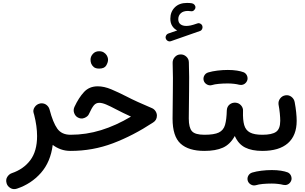

<svg xmlns="http://www.w3.org/2000/svg" viewBox="-20 -998 2086 1312"><path d="M210.4 -223.6Q203.1 -245.1 216.3 -265.1Q229.5 -285.2 252 -290.5Q259.8 -292.5 267.1 -292Q285.6 -291 299.1 -279.8Q312.5 -268.6 317.4 -253.4Q318.4 -251.5 318.8 -249Q341.8 -160.6 371.6 -118.9Q401.4 -77.1 461.9 -77.1H462.4Q485.4 -77.1 501.5 -61Q517.6 -44.9 517.6 -22Q517.6 0.5 501.5 16.8Q485.4 33.2 462.4 33.2H461.9Q425.8 33.2 395.5 22.2Q365.2 11.2 340.3 -7.8Q325.7 108.4 259.8 183.3Q193.8 258.3 96.2 291Q71.3 299.3 51.3 287.1Q31.2 274.9 25.4 255.4Q17.6 229.5 29.8 210.7Q42 191.9 60.1 185.5Q141.1 158.2 187.3 96.4Q233.4 34.7 233.4 -68.4Q233.4 -134.8 213.4 -213.9Q211.9 -218.8 210.4 -223.6Z M647.9 -408.2Q691.4 -408.2 740.7 -387.5Q790 -366.7 843.3 -339.4Q877.9 -321.3 921.4 -301.5Q964.8 -281.7 1019 -258.8Q1033.7 -252.4 1043 -238Q1052.2 -223.6 1052.2 -208Q1052.2 -177.2 1026.4 -161.1Q890.1 -71.3 752 -19Q613.8 33.2 462.4 33.2Q439.5 33.2 423.1 16.8Q406.7 0.5 406.7 -22Q406.7 -44.4 423.1 -60.8Q439.5 -77.1 462.4 -77.1Q568.4 -77.1 670.4 -108.6Q772.5 -140.1 875 -201.2Q846.2 -214.8 820.3 -227.1Q794.4 -239.3 771 -252Q733.4 -272 705.8 -283.7Q678.2 -295.4 658.2 -295.4Q635.7 -295.4 621.3 -278.1Q606.9 -260.7 588.4 -220.2Q581.5 -202.1 556.9 -192.1Q532.2 -182.1 508.3 -197.3Q493.2 -207 486.3 -227.1Q479.5 -247.1 488.8 -267.6Q518.1 -330.6 554.2 -369.4Q590.3 -408.2 647.9 -408.2ZM598.6 -590.3Q598.6 -612.3 615 -630.1Q631.3 -647.9 657.2 -647.9Q675.8 -647.9 688.5 -640.1Q701.2 -632.3 708.5 -621.1Q718.3 -605 718.3 -589.8Q718.3 -571.8 705.8 -550.5Q693.4 -529.3 657.7 -529.3Q633.3 -529.3 620.8 -539.8Q608.4 -550.3 603 -564Q598.6 -576.7 598.6 -590.3Z M1113.3 -733.9Q1109.4 -743.7 1114.5 -754.4Q1119.6 -765.1 1130.4 -769L1190.9 -790Q1169.4 -800.8 1156.7 -821Q1144 -841.3 1144 -870.1Q1144 -917 1174.3 -947.5Q1204.6 -978 1257.8 -978Q1276.4 -978 1291 -975.6Q1302.2 -973.6 1309.3 -965.1Q1316.4 -956.5 1315.4 -946.3Q1314.5 -935.5 1305.4 -927.5Q1296.4 -919.4 1285.2 -921.4Q1275.4 -923.3 1264.6 -923.3Q1231.9 -923.3 1215.1 -907.2Q1198.2 -891.1 1198.2 -866.7Q1198.2 -844.2 1212.9 -832.5Q1227.5 -820.8 1252.9 -820.8Q1267.1 -820.8 1283.2 -824.2Q1299.3 -827.6 1328.6 -837.9Q1339.8 -841.8 1350.3 -835.7Q1360.8 -829.6 1363.3 -818.4Q1365.7 -807.6 1360.6 -798.1Q1355.5 -788.6 1346.2 -786.1L1148.4 -716.8Q1137.7 -712.9 1127.4 -718Q1117.2 -723.1 1113.3 -733.9ZM1159.2 -187Q1159.2 -280.8 1161.1 -371.6Q1163.1 -462.4 1159.7 -568.4Q1159.2 -591.3 1174.8 -608.4Q1190.4 -625.5 1212.9 -626Q1235.8 -627 1252.9 -611.3Q1270 -595.7 1270.5 -572.8Q1273.9 -468.3 1272 -376.2Q1270 -284.2 1270 -188.5Q1270 -126 1291.5 -101.6Q1313 -77.1 1376.5 -77.1H1377Q1399.9 -77.1 1416 -61Q1432.1 -44.9 1432.1 -22Q1432.1 0.5 1416 16.8Q1399.9 33.2 1377 33.2H1376.5Q1268.6 33.2 1213.9 -16.6Q1159.2 -66.4 1159.2 -187Z M1321.3 -22Q1321.3 -44.9 1337.9 -61Q1354.5 -77.1 1377 -77.1Q1443.4 -77.1 1475.3 -92.5Q1507.3 -107.9 1517.8 -144.5Q1528.3 -181.2 1529.8 -243.7Q1531.2 -269.5 1548.6 -283.7Q1565.9 -297.9 1589.4 -296.4Q1612.3 -294.9 1627.4 -277.6Q1642.6 -260.3 1640.6 -237.8Q1638.7 -178.7 1648.7 -143.6Q1658.7 -108.4 1688 -92.8Q1717.3 -77.1 1772.5 -77.1H1772.9Q1795.9 -77.1 1812 -61Q1828.1 -44.9 1828.1 -22Q1828.1 0.5 1812 16.8Q1795.9 33.2 1772.9 33.2H1772.5Q1701.2 33.2 1655 10Q1608.9 -13.2 1584.5 -68.8Q1552.7 -11.2 1503.2 11Q1453.6 33.2 1377 33.2Q1354.5 33.2 1337.9 16.8Q1321.3 0.5 1321.3 -22ZM1372.1 -447.3Q1367.2 -464.8 1375.7 -481Q1384.3 -497.1 1402.3 -502.9Q1429.7 -511.2 1465.6 -515.6Q1501.5 -520 1536.6 -520Q1571.3 -520 1599.4 -515.6Q1627.4 -511.2 1647 -503.4Q1665 -493.7 1670.2 -474.1Q1675.3 -454.6 1664.1 -438Q1654.8 -424.8 1641.6 -420.2Q1628.4 -415.5 1614.3 -418.9Q1600.1 -422.9 1578.9 -425.3Q1557.6 -427.7 1536.6 -427.7Q1503.4 -427.7 1474.9 -425Q1446.3 -422.4 1427.7 -416.5Q1410.2 -411.6 1393.8 -420.9Q1377.4 -430.2 1372.1 -447.3Z M1717.8 -22Q1717.8 -44.9 1734.1 -61Q1750.5 -77.1 1772.9 -77.1Q1838.4 -77.1 1866.7 -97.2Q1895 -117.2 1895 -172.9Q1895 -192.4 1892.1 -222.9Q1889.2 -253.4 1883.3 -284.2Q1880.4 -306.6 1894.3 -325Q1908.2 -343.3 1930.7 -346.7Q1953.6 -350.1 1971.7 -336.2Q1989.7 -322.3 1993.7 -299.8Q2000.5 -263.7 2003.9 -230.5Q2007.3 -197.3 2007.3 -172.4Q2007.3 -72.3 1947.5 -19.5Q1887.7 33.2 1772.9 33.2Q1750.5 33.2 1734.1 16.8Q1717.8 0.5 1717.8 -22ZM1672.9 236.8Q1668 219.2 1676.5 203.1Q1685.1 187 1703.1 181.2Q1730.5 172.9 1766.4 168.5Q1802.2 164.1 1837.4 164.1Q1872.1 164.1 1900.1 168.5Q1928.2 172.9 1947.8 180.7Q1965.8 190.4 1970.9 210Q1976.1 229.5 1964.8 246.1Q1955.6 259.3 1942.4 263.9Q1929.2 268.6 1915 265.1Q1900.9 261.2 1879.6 258.8Q1858.4 256.3 1837.4 256.3Q1804.2 256.3 1775.6 259Q1747.1 261.7 1728.5 267.6Q1710.9 272.5 1694.6 263.2Q1678.2 253.9 1672.9 236.8Z"/></svg>

Font: Mikhak-FD SemiBold
Style: Regular
Weight: 600
Designer: Amin Abedi
Version: Version 3.2